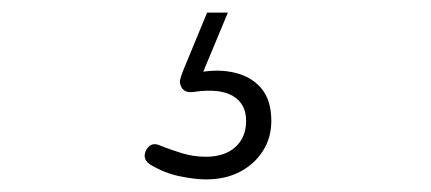

<svg xmlns="http://www.w3.org/2000/svg" viewBox="-20 -20 685 305"><path d="M307 265Q290 265 265.5 260Q241 255 218 241Q211 236 210 230Q209 224 213 217Q217 211 222 209.5Q227 208 234 211Q251 218 269.5 223.5Q288 229 307 229Q337 229 354 213.5Q371 198 371 172Q371 145 350 132.5Q329 120 288 126Q281 127 276.5 125.5Q272 124 269 120Q265 113 266 107.5Q267 102 271 92L309 0H342L297 108L287 97Q320 89 348.5 94.5Q377 100 394 119Q411 138 411 172Q411 199 397.5 220Q384 241 361 253Q338 265 307 265Z"/></svg>

Font: Playwrite NG Modern Thin
Style: Regular
Weight: 250
Designer: Veronika Burian, José Scaglione
Foundry: TypeTogether
Version: Version 1.002